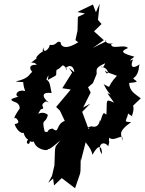

<svg xmlns="http://www.w3.org/2000/svg" viewBox="-20 -782 770 1023"><path d="M277 -3 273 15 270 99 257 155 237 192 263 169 268 206 309 167 380 221 407 142 409 125 410 59 411 75 439 -34C417 -34 468 1 472 43C505 -15 524 -8 523 39C494 2 524 -42 557 -3C569 -50 556 -9 562 -48C593 -22 643 -85 631 -29C635 -63 595 -71 679 -132C630 -131 658 -140 663 -181C655 -175 699 -158 682 -162C713 -243 654 -238 687 -217L730 -258C697 -284 670 -296 668 -340C738 -346 697 -350 690 -365C727 -390 717 -436 725 -440C673 -403 677 -444 690 -466C690 -466 649 -444 696 -480C617 -501 627 -511 662 -526C641 -549 574 -515 572 -546C606 -560 552 -535 541 -566C562 -565 521 -552 474 -526L533 -568L481 -615L521 -654L502 -676L511 -762L491 -717L475 -758L392 -718L433 -710L395 -692L393 -619L382 -568L397 -557C321 -509 302 -541 303 -557C280 -569 283 -536 245 -543C245 -522 206 -489 213 -531C200 -502 212 -508 224 -515C178 -500 151 -445 196 -488C116 -421 152 -466 176 -437C126 -438 141 -410 152 -399C132 -385 137 -364 63 -348C128 -338 90 -363 114 -297C56 -311 54 -247 99 -275L42 -255C34 -235 85 -247 85 -204C44 -145 58 -149 64 -154C58 -158 102 -126 58 -121C72 -74 117 -57 110 -92C93 -77 129 -21 137 -44C101 -20 148 7 138 -46C126 -16 176 -29 160 -30C167 12 232 27 237 12C240 17 268 -4 302 -35ZM448 -104C463 -92 458 -107 452 -94L418 -186L461 -230L423 -209L463 -289L449 -317L475 -339L495 -388C495 -415 487 -420 540 -445C531 -414 518 -425 519 -427C572 -416 555 -364 538 -408C549 -394 565 -394 603 -378C542 -315 581 -308 532 -334C566 -264 589 -273 552 -285L588 -235C538 -258 552 -249 547 -172C535 -174 533 -201 515 -134C510 -170 520 -102 476 -107C445 -77 488 -76 472 -110ZM348 -420 364 -395 312 -312 357 -305 279 -212 299 -193 325 -138C275 -119 298 -66 260 -97C223 -93 246 -71 218 -81C199 -159 222 -115 235 -170C196 -202 166 -150 197 -199C233 -208 180 -217 225 -242L240 -235C196 -271 208 -294 255 -286C243 -345 247 -343 223 -363C225 -337 245 -417 235 -356C295 -390 275 -372 281 -409C315 -422 308 -455 338 -411C310 -414 370 -460 376 -397Z"/></svg>

Font: Asimov Aggro
Style: CondIt
Weight: 500
Designer: Google
Version: Version 2.000980; 2014